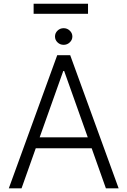

<svg xmlns="http://www.w3.org/2000/svg" viewBox="-20 -1029 696 1049"><path d="M97.7 0H28.1L292.6 -727.3H363.6L628.2 0H558.6L480.8 -219.1H175.4ZM196.7 -278.8H459.5L330.6 -641H325.6ZM460.9 -1008.5V-953.5H163.7V-1008.5ZM361.3 -797.6Q347.3 -784.1 327.8 -784.1Q308.2 -784.1 294.4 -797.4Q280.5 -810.7 280.5 -829.5Q280.5 -848.4 294.4 -861.7Q308.2 -875 327.8 -875Q347.3 -875 361.3 -861.5Q375.4 -848 375.4 -829.5Q375.4 -811.1 361.3 -797.6Z"/></svg>

Font: Inter Light BETA
Style: Regular
Weight: 300
Designer: Rasmus Andersson
Foundry: rsms
Version: Version 3.011;git-f93a4a705